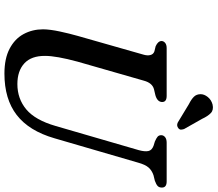

<svg xmlns="http://www.w3.org/2000/svg" viewBox="-76 -868 958 845"><g transform="rotate(90 402.5 -445.0)"><path d="M534 -211.5 640.5 -578Q647.5 -604 644.2 -619.5Q641 -635 620.5 -642.5L602.5 -648Q587.5 -654.5 581 -660.2Q574.5 -666 574.5 -676Q574.5 -686 583 -693Q591.5 -700 607.5 -700H778Q805 -700 805 -679Q805 -667 798.2 -660.5Q791.5 -654 775 -648L750.5 -642Q729 -634.5 716.5 -620Q704 -605.5 695.5 -575L588 -206Q555.5 -94 485.5 -40Q415.5 14 303.5 14Q237 14 193.8 -8.8Q150.5 -31.5 129.5 -70.2Q108.5 -109 108.5 -156.5Q109 -187.5 118 -229.5Q127 -271.5 137.5 -308.5L220 -598Q225 -614.5 221.8 -628Q218.5 -641.5 205.5 -646L183 -651.5Q160 -662 160 -678Q160.5 -687 168.5 -693.5Q176.5 -700 191.5 -700H401.5Q428.5 -700 428.5 -680Q428 -659 399 -650.5L371.5 -644Q344.5 -636.5 334.5 -599.5L251 -308.5Q225.5 -214.5 225.5 -165Q225 -104.5 258.2 -73.8Q291.5 -43 349.5 -43Q414 -43 461 -82.2Q508 -121.5 534 -211.5ZM502.5 -856 547.5 -776.5Q549.5 -770 550 -763.8Q550.5 -757.5 544.5 -752Q532.5 -742 518.5 -749L437.5 -798Q416.5 -808.5 405.2 -820Q394 -831.5 394 -849.5Q394 -865.5 406.5 -881Q419 -896.5 439.5 -902Q463.5 -907.5 477.2 -894.2Q491 -881 502.5 -856Z"/></g></svg>

Font: Fraunces 9pt S050
Style: Italic
Weight: 400
Italic angle: -16°
Version: Version 1.000; ttfautohint (v1.8.3)